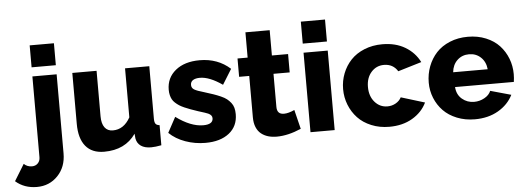

<svg xmlns="http://www.w3.org/2000/svg" viewBox="-170 -896 3459 1263"><g transform="rotate(-5 1559.5 -264.0)"><path d="M60.1 -585V-730H220.2V-585ZM-113.8 151.9 -46.9 43Q-25.9 64 6.8 64Q29.8 64 44.9 48.6Q60.1 33.2 60.1 8.8V-524.9H220.2V-2.9Q220.2 86.9 165 144.5Q109.9 202.1 26.9 202.1Q-56.2 202.1 -113.8 151.9Z M323.7 -189V-524.9H483.9V-224.1Q483.9 -176.3 502.9 -150.6Q522 -125 557.1 -125Q629.4 -125 671.9 -201.2V-524.9H832V-178.2Q832 -154.3 839.6 -144.3Q847.2 -134.3 865.7 -132.8V0Q826.2 7.8 797.9 7.8Q755.9 7.8 730.7 -9.5Q705.6 -26.9 699.7 -59.1L696.8 -90.8Q627 9.8 487.8 9.8Q407.7 9.8 365.7 -41Q323.7 -91.8 323.7 -189Z M1156.7 9.8Q1087.9 9.8 1024.7 -12.7Q961.4 -35.2 918 -77.1L972.7 -178.2Q1069.8 -106.9 1151.9 -106.9Q1216.8 -106.9 1216.8 -147.9Q1216.8 -168.5 1191.4 -180.2Q1178.7 -186 1126 -202.1Q1097.2 -211.9 1077.9 -218.8Q1058.6 -225.6 1037.8 -234.9Q1017.1 -244.1 1004.4 -252.4Q991.7 -260.7 979.2 -272Q966.8 -283.2 960.2 -295.7Q953.6 -308.1 949.7 -324Q945.8 -339.8 945.8 -358.9Q945.8 -438 1005.4 -486.6Q1064.9 -535.2 1165 -535.2Q1284.7 -535.2 1366.7 -460.9L1304.7 -360.8Q1219.7 -419.9 1156.7 -419.9Q1128.4 -419.9 1111.6 -409.7Q1094.7 -399.4 1094.7 -377.9Q1094.7 -357.9 1112.3 -347.2Q1129.9 -336.4 1176.8 -323.2Q1212.9 -312 1236.3 -304Q1259.8 -295.9 1284.2 -285.2Q1308.6 -274.4 1322.8 -263.2Q1336.9 -252 1348.9 -237.1Q1360.8 -222.2 1366 -203.4Q1371.1 -184.6 1371.1 -161.1Q1371.1 -81.5 1313.2 -35.9Q1255.4 9.8 1156.7 9.8Z M1788.6 -27.8Q1701.7 9.8 1627.4 9.8Q1596.2 9.8 1570.6 2.2Q1544.9 -5.4 1524.7 -21.5Q1504.4 -37.6 1492.9 -65.2Q1481.4 -92.8 1481.4 -129.9V-403.8H1414.6V-524.9H1481.4V-691.9H1641.6V-524.9H1748.5V-403.8H1641.6V-185.1Q1641.6 -136.2 1687.5 -136.2Q1717.3 -136.2 1757.3 -154.8Z M1850.6 -585V-730H2010.3V-585ZM1850.6 0V-524.9H2010.3V0Z M2371.1 9.8Q2306.6 9.8 2252.7 -12.5Q2198.7 -34.7 2163.3 -72.3Q2127.9 -109.9 2108.4 -159.2Q2088.9 -208.5 2088.9 -263.2Q2088.9 -317.9 2108.2 -366.9Q2127.4 -416 2162.8 -453.6Q2198.2 -491.2 2252.2 -513.2Q2306.2 -535.2 2371.1 -535.2Q2458.5 -535.2 2521.5 -497.6Q2584.5 -460 2616.7 -396L2460.9 -349.1Q2430.2 -398.9 2370.1 -398.9Q2319.8 -398.9 2286.4 -361.3Q2252.9 -323.7 2252.9 -263.2Q2252.9 -202.1 2286.6 -163.6Q2320.3 -125 2370.1 -125Q2399.9 -125 2424.8 -139.2Q2449.7 -153.3 2461.9 -176.8L2618.2 -128.9Q2587.9 -65.9 2523.4 -28.1Q2459 9.8 2371.1 9.8Z M2936 9.8Q2871.6 9.8 2817.6 -12Q2763.7 -33.7 2728.3 -70.3Q2692.9 -106.9 2673.3 -155.3Q2653.8 -203.6 2653.8 -256.8Q2653.8 -313.5 2673.1 -364Q2692.4 -414.6 2727.5 -452.6Q2762.7 -490.7 2816.7 -512.9Q2870.6 -535.2 2936 -535.2Q3001.5 -535.2 3055.2 -512.9Q3108.9 -490.7 3143.6 -453.1Q3178.2 -415.5 3197 -366.9Q3215.8 -318.4 3215.8 -264.2Q3215.8 -239.3 3211.9 -212.9H2823.7Q2827.1 -162.6 2861.1 -133.8Q2895 -105 2940.9 -105Q2977.1 -105 3008.8 -122.6Q3040.5 -140.1 3051.8 -168L3188 -129.9Q3156.2 -66.4 3090.3 -28.3Q3024.4 9.8 2936 9.8ZM2819.8 -311H3047.9Q3043 -360.4 3011.5 -390.1Q2980 -419.9 2934.1 -419.9Q2887.7 -419.9 2856.2 -390.1Q2824.7 -360.4 2819.8 -311Z"/></g></svg>

Font: Rawline ExtraBold
Style: Regular
Weight: 800
Designer: Matt McInerney, Pablo Impallari, Rodrigo Fuenzalida
Foundry: Matt McInerney, Pablo Impallari, Rodrigo Fuenzalida
Version: Version 4.020;PS 004.020;hotconv 1.0.88;makeotf.lib2.5.64775